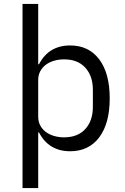

<svg xmlns="http://www.w3.org/2000/svg" viewBox="-20 -760 640 980"><path d="M95 -740H175V-432H179Q229 -528 338 -528Q433 -528 486.5 -457Q540 -386 540 -258Q540 -130 486.5 -59Q433 12 338 12Q229 12 179 -84H175V200H95ZM454 -214V-302Q454 -372 415.5 -414.5Q377 -457 307 -457Q280 -457 256 -450Q232 -443 214 -429.5Q196 -416 185.5 -396.5Q175 -377 175 -351V-165Q175 -139 185.5 -119.5Q196 -100 214 -86.5Q232 -73 256 -66Q280 -59 307 -59Q377 -59 415.5 -101.5Q454 -144 454 -214Z"/></svg>

Font: IBM Plaex Mono
Style: Regular
Weight: 400
Designer: Mike Abbink, Paul van der Laan, Pieter van Rosmalen
Foundry: Bold Monday
Version: Version 2.003